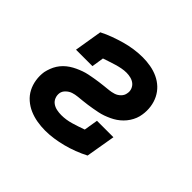

<svg xmlns="http://www.w3.org/2000/svg" viewBox="-133 -698 867 867"><g transform="rotate(45 300.0 -265.0)"><path d="M248 8Q222 8 196 3.5Q170 -1 147 -11Q124 -21 105 -37.5Q86 -54 74.5 -76Q63 -98 59 -124Q55 -150 59 -176Q62 -190 67.5 -204.5Q73 -219 81 -231.5Q89 -244 100 -255Q111 -266 124 -274.5Q137 -283 151 -289.5Q165 -296 179 -301Q193 -306 207.5 -309Q222 -312 236.5 -314.5Q251 -317 265.5 -319Q280 -321 294.5 -322.5Q309 -324 323.5 -325.5Q338 -327 352.5 -331.5Q367 -336 378.5 -347.5Q390 -359 392 -374Q395 -388 390 -401Q385 -414 375 -422Q365 -430 351.5 -433.5Q338 -437 324 -437Q309 -437 293.5 -434Q278 -431 263 -426.5Q248 -422 233 -417Q218 -412 203 -407L194 -349H89L111 -482Q136 -495 163.5 -505Q191 -515 217.5 -522.5Q244 -530 272 -534Q300 -538 327 -538Q352 -538 377.5 -533.5Q403 -529 425.5 -518.5Q448 -508 465.5 -491.5Q483 -475 494 -453Q505 -431 508.5 -405.5Q512 -380 508 -355Q506 -340 500.5 -326Q495 -312 486.5 -299Q478 -286 467 -275Q456 -264 443.5 -255.5Q431 -247 417 -240.5Q403 -234 389 -229Q375 -224 360 -221Q345 -218 331 -215.5Q317 -213 302.5 -211Q288 -209 273.5 -207.5Q259 -206 244 -204.5Q229 -203 215 -198.5Q201 -194 189 -182.5Q177 -171 175 -157Q173 -142 178.5 -128.5Q184 -115 195.5 -107Q207 -99 221.5 -96Q236 -93 251 -93Q281 -93 311.5 -102Q342 -111 372 -122L383 -189H488L464 -48Q439 -35 411.5 -24.5Q384 -14 357 -7Q330 0 302.5 4Q275 8 248 8Z"/></g></svg>

Font: Iosevka Slab Extended
Style: Bold Italic
Weight: 700
Width: 7
Italic angle: -9°
Monospace: yes
Designer: Belleve Invis
Foundry: Belleve Invis
Version: Version 11.1.0; ttfautohint (v1.8.3)